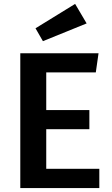

<svg xmlns="http://www.w3.org/2000/svg" viewBox="-20 -964 573 984"><path d="M217 -593V-400H438V-302H217V-99H489V0H84V-691H485L471 -593ZM162 -819 365 -944 424 -844 200 -753Z"/></svg>

Font: Qnwhxotralxmqkhsjrfbfhwcoqn
Style: Regular
Weight: 500
Designer: Carrois Corporate & Edenspiekermann
Foundry: Carrois Corporate GbR & Edenspiekermann AG
Version: Version 2.001